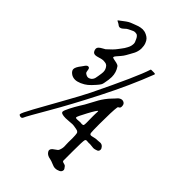

<svg xmlns="http://www.w3.org/2000/svg" viewBox="-231 -835 908 908"><g transform="rotate(45 223.0 -381.0)"><path d="M98.6 -365.2Q81.5 -365.2 69.3 -375Q57.1 -384.8 57.1 -395.5Q57.1 -408.7 76.2 -432.6Q78.1 -435.1 81.1 -439.5Q84 -443.8 86.2 -446.8Q88.4 -449.7 91.6 -451.9Q94.7 -454.1 98.6 -454.1Q107.9 -454.1 109.1 -440.7Q110.4 -427.2 114.7 -423.8Q125 -416 133.8 -416Q138.2 -416 145 -419.4Q151.9 -422.9 155.8 -429.2Q159.7 -435.5 160.6 -439.5Q161.6 -443.4 163.6 -455.1Q167.5 -477.5 167.5 -485.4Q167.5 -502.4 156.7 -515.1Q155.3 -517.1 153.6 -518.3Q151.9 -519.5 149.9 -520.5Q147.9 -521.5 146.5 -522.2Q145 -522.9 142.1 -523.2Q139.2 -523.4 137.9 -523.7Q136.7 -523.9 133.3 -524.2Q129.9 -524.4 128.4 -524.4H127Q121.1 -524.4 106.2 -519.8Q91.3 -515.1 84.5 -515.1Q73.7 -515.1 68.8 -522.9Q64 -530.8 64 -537.6Q64 -545.4 70.1 -551.3Q76.2 -557.1 86.2 -562.3Q96.2 -567.4 98.6 -569.3Q127.4 -594.7 139.2 -611.3Q140.1 -612.8 147.9 -622.8Q155.8 -632.8 158.4 -637.2Q161.1 -641.6 166 -650.4Q170.9 -659.2 172.9 -667.2Q174.8 -675.3 174.8 -683.6Q174.8 -690.4 168.9 -701.2Q168.5 -702.6 166 -707.8Q163.6 -712.9 162.1 -714.6Q160.6 -716.3 157.7 -719.5Q154.8 -722.7 150.9 -723.9Q147 -725.1 141.6 -725.1Q136.2 -725.1 131.3 -723.4Q126.5 -721.7 118.7 -717.5Q110.8 -713.4 107.4 -711.9Q101.6 -709.5 91.6 -699.7Q81.5 -689.9 72.8 -689.5H71.8Q69.3 -689.5 67.1 -690.4Q64.9 -691.4 63.5 -692.4Q62 -693.4 59.6 -695.3Q57.1 -697.3 55.2 -698.2Q53.7 -699.2 50.5 -700.7Q47.4 -702.1 45.2 -703.4Q43 -704.6 43 -705.6Q43 -706.1 42.7 -706.1Q42.5 -706.1 42.5 -706.5Q42.5 -707 43 -707Q51.8 -713.4 64 -722.9Q76.2 -732.4 84.2 -737.1Q92.3 -741.7 104.5 -746.1Q107.4 -747.1 117.4 -751Q127.4 -754.9 131.3 -756.1Q135.3 -757.3 142.6 -758.8Q149.9 -760.3 155.8 -760.3Q161.6 -760.3 168.2 -759Q174.8 -757.8 183.8 -753.4Q192.9 -749 199.7 -742.2Q206.5 -735.4 211.4 -722.4Q216.3 -709.5 216.3 -692.4Q216.3 -682.1 213.4 -671.9Q210.4 -661.6 207.5 -655.8Q204.6 -649.9 197.3 -637Q189.9 -624 187 -618.7Q181.6 -608.9 172.4 -598.1Q163.1 -587.4 157 -580.3Q150.9 -573.2 150.9 -569.3Q150.9 -565.4 159.9 -564Q168.9 -562.5 180.4 -559.8Q191.9 -557.1 195.8 -551.3Q212.4 -527.8 212.4 -497.6Q212.4 -480.5 206.5 -452.1Q206.1 -448.7 204.8 -445.3Q203.6 -441.9 202.6 -439.9Q201.7 -438 199.2 -434.6Q196.8 -431.2 195.8 -429.9Q194.8 -428.7 191.4 -424.6Q188 -420.4 187 -419.4Q170.9 -400.9 158.9 -390.9Q147 -380.9 128.4 -372.6Q110.8 -365.2 98.6 -365.2ZM269 -239.7Q276.9 -239.7 278.8 -242.9Q280.8 -246.1 280.8 -256.8V-263.2Q280.8 -268.6 280.5 -281.7Q280.3 -294.9 280.3 -302.7Q280.3 -311 280.5 -318.4Q280.8 -325.7 281 -329.6Q281.2 -333.5 281.2 -334.5Q281.2 -337.9 280.3 -337.9Q275.4 -337.9 251.7 -293.9Q228 -250 228 -243.7Q228 -239.3 237.8 -239.3Q241.2 -239.3 248.5 -240Q255.9 -240.7 258.8 -240.7Q263.7 -239.7 269 -239.7ZM362.8 -25.9Q362.8 -13.7 351.3 -8.1Q339.8 -2.4 327.6 -2.4Q321.8 -2.4 316.2 -4.2Q310.5 -5.9 303.5 -9Q296.4 -12.2 291.5 -13.7Q287.6 -15.1 280.8 -16.6Q273.9 -18.1 270.3 -19Q266.6 -20 261.7 -22.9Q256.8 -25.9 252.9 -30.3Q247.1 -37.1 247.1 -43.5Q247.1 -53.2 262.2 -63Q277.3 -72.8 279.8 -78.1Q286.1 -92.3 286.1 -106.4Q286.1 -110.4 285.6 -119.1Q285.2 -127.9 285.2 -133.3V-136.7Q285.2 -141.6 285.4 -149.4Q285.6 -157.2 285.6 -160.2Q285.6 -171.9 284.9 -179.7Q284.2 -187.5 283.4 -191.9Q282.7 -196.3 279.5 -198.7Q276.4 -201.2 275.1 -201.9Q273.9 -202.6 267.8 -203.9Q261.7 -205.1 258.8 -205.6Q246.6 -208 238.8 -208Q232.4 -208 218.8 -206.5Q205.1 -205.1 195.8 -205.1Q163.6 -205.1 163.6 -217.3Q163.6 -225.1 176 -249.5Q188.5 -273.9 201.2 -294.4L213.9 -314.9Q220.7 -327.1 230.5 -345.5Q240.2 -363.8 246.1 -374.3Q252 -384.8 262.5 -399.2Q272.9 -413.6 285.6 -426.3Q288.6 -429.2 294.7 -436Q300.8 -442.9 304 -446.3Q307.1 -449.7 312.7 -452.6Q318.4 -455.6 323.7 -455.6Q332 -455.6 338.4 -450.2Q344.7 -444.8 344.7 -432.1Q344.7 -422.9 338.9 -420.2Q333 -417.5 332.5 -414.1Q328.1 -386.2 328.1 -298.3Q328.1 -249.5 329.6 -240.7Q331.1 -231.9 338.4 -231.9Q342.3 -231.9 353.8 -234.9Q365.2 -237.8 371.1 -237.8H375Q378.4 -237.8 384.5 -238.5Q390.6 -239.3 393.6 -239.3Q403.8 -239.3 410.9 -231.7Q418 -224.1 418 -216.8Q418 -210.9 415.3 -207.5Q412.6 -204.1 409.9 -203.1Q407.2 -202.1 399.9 -199.7Q394 -197.8 387.7 -197.8Q383.8 -197.8 375.7 -199Q367.7 -200.2 363.3 -200.2Q362.8 -200.2 360.8 -200Q358.9 -199.7 357.9 -199.7H355Q352.5 -199.7 348.1 -200.2Q343.8 -200.7 341.8 -200.7Q335 -200.7 333 -194.8Q330.1 -185.5 330.1 -117.7V-55.7Q330.1 -50.3 340.1 -48.1Q350.1 -45.9 352.5 -43Q362.8 -30.8 362.8 -25.9ZM29.3 -65.4Q29.3 -74.2 58.1 -126.5Q86.9 -178.7 129.9 -255.4Q172.9 -332 194.3 -375Q296.9 -585.9 317.4 -651.4Q318.4 -653.3 321.3 -653.3H338.9Q346.7 -653.3 346.7 -650.4V-648.4Q301.8 -531.2 234.9 -399.9Q168 -268.6 113.3 -174.8Q58.6 -81.1 52.7 -66.4Q49.8 -58.6 42 -58.6Q37.1 -58.6 33.2 -61Q29.3 -63.5 29.3 -65.4Z"/></g></svg>

Font: Isabella
Style: Medium
Weight: 500
Designer: John Stracke
Version: Version 001.202